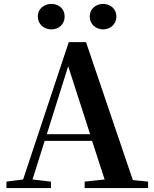

<svg xmlns="http://www.w3.org/2000/svg" viewBox="-20 -960 786 980"><path d="M242 -810C279 -810 310 -835 310 -876C310 -916 279 -940 242 -940C206 -940 173 -916 173 -876C173 -835 206 -810 242 -810ZM506 -810C542 -810 574 -835 574 -876C574 -916 542 -940 506 -940C471 -940 438 -916 438 -876C438 -835 471 -810 506 -810ZM328 -622 440 -275H219ZM412 0H736V-33L658 -41L419 -745H331L98 -44L13 -33V0H240V-33L146 -44L208 -241H450L514 -44L412 -33Z"/></svg>

Font: Noto Serif CJK KR
Style: Bold
Weight: 700
Designer: Ryoko NISHIZUKA 西塚涼子 (kana & ideographs); Frank Grießhammer (Latin, Greek & Cyrillic); Wenlong ZHANG 张文龙 (bopomofo); San
Foundry: Adobe
Version: Version 2.001;hotconv 1.1.0;makeotfexe 2.6.0